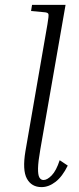

<svg xmlns="http://www.w3.org/2000/svg" viewBox="-20 -760 325 785"><path d="M107 -715 111 -740H248L145 -150Q136 -99 135.5 -72Q135 -45 141 -34.5Q147 -24 158 -24Q173 -24 191.5 -43Q210 -62 224 -105L257 -83Q235 -38 207 -16.5Q179 5 150 5Q109 5 90 -29.5Q71 -64 84 -142L174 -661Q180 -696 178 -702.5Q176 -709 161 -710Z"/></svg>

Font: Inria Serif Light
Style: Italic
Weight: 300
Italic angle: -10°
Designer: Black Foundry Team
Foundry: Black Foundry
Version: Version 1.000; ttfautohint (v1.8.3)